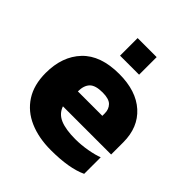

<svg xmlns="http://www.w3.org/2000/svg" viewBox="-188 -793 927 927"><g transform="rotate(45 276.0 -329.5)"><path d="M220 -549V-669H350V-549ZM306 10Q223 10 159.5 -17.5Q96 -45 60.5 -100Q25 -155 25 -236Q25 -349 89 -416.5Q153 -484 280 -484Q396 -484 461.5 -425Q527 -366 527 -264V-181H198Q211 -143 249 -127Q287 -111 352 -111Q393 -111 434.5 -118.5Q476 -126 501 -136V-23Q431 10 306 10ZM198 -283H365V-300Q365 -328 347.5 -346Q330 -364 286 -364Q237 -364 217.5 -343.5Q198 -323 198 -283Z"/></g></svg>

Font: Kanit
Style: Bold
Weight: 700
Designer: Katatrad Team
Foundry: CadsonDemak
Version: Version 2.000; ttfautohint (v1.8.3)